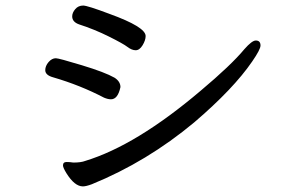

<svg xmlns="http://www.w3.org/2000/svg" viewBox="-20 -686 1040 692"><path d="M379.9 -328.1Q369.1 -328.1 355 -334Q269 -378.9 171.9 -407.2Q143.1 -415 143.1 -433.1Q143.1 -448.2 155 -462.2Q167 -476.1 181.2 -476.1Q191.9 -476.1 274.9 -450.9Q357.9 -425.8 393.1 -405.8Q414.1 -392.1 414.1 -372.1Q404.8 -328.1 379.9 -328.1ZM278.8 -14.2Q249 -14.2 219.2 -62Q207 -82 207 -89.8Q207 -102.1 220.2 -102.1Q231.9 -102.1 244.1 -100.1Q272 -100.1 287.1 -106Q471.2 -162.1 703.1 -358.9Q813 -451.2 860.8 -508.8Q888.2 -540 901.9 -540Q918.9 -540 918.9 -522Q918.9 -507.8 889.2 -464.8Q821.8 -366.2 680.2 -245.1Q509.8 -103 311 -22Q290 -14.2 278.8 -14.2ZM265.1 -598.1Q240.2 -606.9 240.2 -627Q240.2 -640.1 251.2 -653.1Q262.2 -666 279.8 -666Q294.9 -666 374 -636.2Q504.9 -588.9 504.9 -556.2Q504.9 -541 493.9 -522.9Q482.9 -504.9 469 -504.9Q455.1 -504.9 439.5 -516.8Q423.8 -528.8 372.3 -554.4Q320.8 -580.1 265.1 -598.1Z"/></svg>

Font: LXGW WenKai Screen
Style: Regular
Weight: 400
Designer: LXGW / Fontworks Inc.
Foundry: LXGW / Fontworks Inc.
Version: Version 1.510;January 18,2025